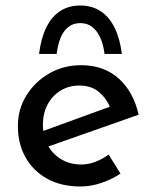

<svg xmlns="http://www.w3.org/2000/svg" viewBox="-20 -668 560 698"><path d="M273 10Q202 10 151 -18.5Q100 -47 72.5 -96.5Q45 -146 45 -210Q45 -271 76 -321Q107 -371 159 -401Q211 -431 275 -431Q357 -431 411 -383Q465 -335 484 -251L143 -131L121 -186L401 -288L381 -275Q369 -308 341 -332.5Q313 -357 268 -357Q230 -357 200 -338.5Q170 -320 153 -288Q136 -256 136 -215Q136 -172 154 -139.5Q172 -107 203.5 -88.5Q235 -70 275 -70Q302 -70 327.5 -80Q353 -90 375 -106L418 -37Q387 -16 348.5 -3Q310 10 273 10ZM272 -648Q314 -648 345.5 -627.5Q377 -607 396.5 -567.5Q416 -528 423 -472H360Q356 -505 345 -530Q334 -555 316 -569.5Q298 -584 272 -584Q246 -584 228 -569.5Q210 -555 200 -530Q190 -505 186 -472H122Q129 -529 148.5 -568.5Q168 -608 199 -628Q230 -648 272 -648Z"/></svg>

Font: Josefin Sans Thin
Style: Regular
Weight: 400
Version: Version 2.000